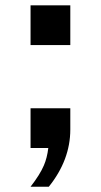

<svg xmlns="http://www.w3.org/2000/svg" viewBox="-20 -585 380 724"><path d="M95.2 -564.9H245.1V-415H95.2ZM95.2 -176.8H245.1V-96.7Q245.1 18.1 164.1 119.1H95.2Q130.9 73.2 145.5 38.6Q157.7 10.3 162.1 -26.9H95.2Z"/></svg>

Font: FORM UDPGothic
Style: Bold
Weight: 700
Foundry: Pronama LLC
Version: Version 1.051